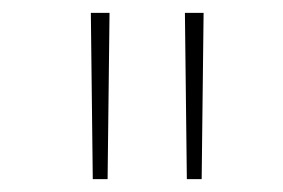

<svg xmlns="http://www.w3.org/2000/svg" viewBox="-20 -749 440 298"><path d="M121 -729H150L147 -471H124ZM267 -729H296L293 -471H270Z"/></svg>

Font: Noto Sans Oriya Thin
Style: Regular
Weight: 100
Designer: Amélie Bonet and Sol Matas
Foundry: Google LLC
Version: Version 2.006; ttfautohint (v1.8.4.7-5d5b)